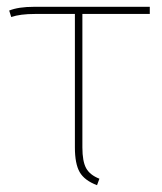

<svg xmlns="http://www.w3.org/2000/svg" viewBox="-20 -539 475 564"><path d="M222 -498V-106Q222 -65 233 -45Q244 -25 272 -14L265 5Q228 -9 214 -33.5Q200 -58 200 -106V-498H83Q39 -498 13 -489L7 -508Q34 -519 80 -519H420V-498Z"/></svg>

Font: FiraSans
Style: Regular
Weight: 150
Designer: Carrois Corporate & Edenspiekermann AG
Foundry: Carrois Corporate GbR & Edenspiekermann AG
Version: Version 3.106;PS 003.106;hotconv 1.0.70;makeotf.lib2.5.58329